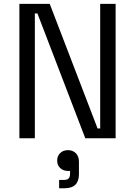

<svg xmlns="http://www.w3.org/2000/svg" viewBox="-20 -720 703 1000"><path d="M161.5 0H81V-700H239L488.2 -51H501.8V-700H582.2V0H424.2L175 -649.8H161.5ZM315 260.5H288V217.2H311.2Q329.8 217.2 337.2 209.8Q344.8 202.2 344.8 185.2V170.2H334Q309.5 170.2 293.6 155.4Q277.8 140.5 277.8 116.2Q277.8 92.5 293.5 77.2Q309.2 62 334.2 62Q358.8 62 375 78Q391.2 94 391.2 123.2V186.8Q391.2 223.5 372.6 242Q354 260.5 315 260.5Z"/></svg>

Font: Space Grotesk Variable Light
Style: Regular
Weight: 300
Designer: Florian Karsten
Foundry: Florian Karsten
Version: Version 2.000